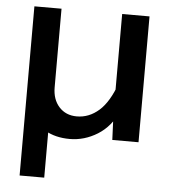

<svg xmlns="http://www.w3.org/2000/svg" viewBox="-53 -601 756 839"><g transform="rotate(5 325.0 -181.0)"><path d="M64 190V-282H182V-96L172 -71V190ZM183 -552V-207Q183 -154 212.5 -121.5Q242 -89 290 -89Q344 -89 387.5 -127.5Q431 -166 461 -251L480 -132Q447 -59 389.5 -23.5Q332 12 268 12Q205 12 159.5 -14.5Q114 -41 89 -89Q64 -137 64 -200V-552ZM569 -552V0H454L449 -116V-552Z"/></g></svg>

Font: Azeret Mono Thin Medium
Style: Regular
Weight: 500
Version: Version 1.002